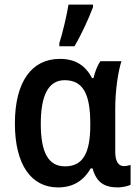

<svg xmlns="http://www.w3.org/2000/svg" viewBox="-20 -808 605 838"><path d="M239 -606H305C337 -660 368 -729 386 -777V-788H279C273 -748 252 -658 239 -620ZM233 10C303 10 347 -23 376 -73H384C401 -12 435 10 495 10C513 10 541 4 550 -2V-88C543 -86 531 -83 521 -83C498 -83 483 -102 483 -145V-334C483 -412 495 -494 510 -541H418C405 -522 394 -493 388 -467H382C352 -523 309 -551 241 -551C119 -551 45 -452 45 -269C45 -87 118 10 233 10ZM264 -82C191 -82 158 -142 158 -268C158 -391 191 -458 262 -458C344 -458 374 -395 374 -269V-262C374 -140 342 -82 264 -82Z"/></svg>

Font: Noto Sans UI SemiCondensed Medium
Style: Regular
Weight: 500
Width: 4
Designer: Monotype Design Team
Foundry: Monotype Imaging Inc.
Version: Version 1.901